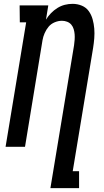

<svg xmlns="http://www.w3.org/2000/svg" viewBox="-20 -763 540 998"><path d="M242 215 365 -528Q367 -542 368 -556.5Q369 -571 368 -584.5Q367 -598 363 -611.5Q359 -625 350.5 -635Q342 -645 329 -650Q316 -655 302 -655Q283 -655 264 -647Q245 -639 232.5 -624Q220 -609 212 -590.5Q204 -572 201 -554L110 0H9L116 -647H83L82 -735H231L219 -661Q230 -679 245 -694.5Q260 -710 278.5 -721.5Q297 -733 317 -738Q337 -743 357 -743Q383 -743 405.5 -733.5Q428 -724 441.5 -705Q455 -686 461.5 -662.5Q468 -639 470 -614.5Q472 -590 470 -564.5Q468 -539 464 -514L358 127H391V215Z"/></svg>

Font: Iosevka Curly Slab Semibold
Style: Italic
Weight: 600
Italic angle: -9°
Monospace: yes
Designer: Belleve Invis
Foundry: Belleve Invis
Version: Version 22.1.2; ttfautohint (v1.8.4)